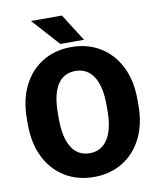

<svg xmlns="http://www.w3.org/2000/svg" viewBox="-97 -977 884 1063"><g transform="rotate(-10 345.0 -445.5)"><path d="M655.8 -369.6V-340.8Q655.8 -231.9 616.2 -153.6Q576.7 -75.2 506.6 -32.7Q436.5 9.8 345.7 9.8Q254.4 9.8 184.1 -32.7Q113.8 -75.2 74 -153.6Q34.2 -231.9 34.2 -340.8V-369.6Q34.2 -478.5 73.7 -557.1Q113.3 -635.7 183.3 -678.2Q253.4 -720.7 344.7 -720.7Q435.5 -720.7 505.9 -678.2Q576.2 -635.7 616 -557.1Q655.8 -478.5 655.8 -369.6ZM481.9 -340.8V-370.6Q481.9 -476.1 446 -531.2Q410.2 -586.4 344.7 -586.4Q276.9 -586.4 242.7 -531.2Q208.5 -476.1 208.5 -370.6V-340.8Q208.5 -236.3 243.2 -180.2Q277.8 -124 345.7 -124Q411.1 -124 446.5 -180.2Q481.9 -236.3 481.9 -340.8ZM324.7 -901.4 421.9 -748H288.6L150.9 -901.4Z"/></g></svg>

Font: Vazirmatn RD UI FD Black
Style: Regular
Weight: 900
Designer: Saber Rastikerdar
Foundry: Saber Rastikerdar
Version: Version 33.003